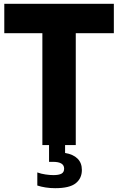

<svg xmlns="http://www.w3.org/2000/svg" viewBox="-20 -760 619 1006"><path d="M202 0V-586H2.5V-740H576.5V-586H377V0ZM269 226Q242.5 226 218.8 222.2Q195 218.5 175.5 212V143.5Q196 151 219 154.2Q242 157.5 259.5 157.5Q288 157.5 302 150Q316 142.5 316 123.5Q316 88 258 88H237V-10H321V41.5Q363.5 48.5 386.2 71Q409 93.5 409 130.5Q409 174.5 376.8 200.2Q344.5 226 269 226Z"/></svg>

Font: Encode Sans Cnd XBd
Style: Regular
Weight: 800
Width: 3
Designer: Multiple Designers
Foundry: Impallari Type
Version: Version 3.002; ttfautohint (v1.8.3) -l 8 -r 50 -G 200 -x 14 